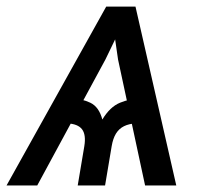

<svg xmlns="http://www.w3.org/2000/svg" viewBox="-39 -566 630 586"><path d="M403.8 0 321.3 -384.3 297.9 -545.9H374.5L499 0ZM198.2 0 218.3 -119.6Q224.1 -154.8 211.4 -171.4Q198.7 -188 166 -189.5L178.7 -265.1Q210.4 -265.1 236.8 -252.4Q263.2 -239.7 273.4 -201.2Q296.4 -239.7 327.1 -252.4Q357.9 -265.1 389.6 -265.1L377 -189.5Q355 -188.5 339.6 -180.9Q324.2 -173.3 314.9 -158.2Q305.7 -143.1 301.8 -119.6L281.7 0ZM-19 0 285.2 -545.9H360.8L282.7 -384.3L74.7 0Z"/></svg>

Font: Inter
Style: Italic
Weight: 400
Italic angle: -9.3988°
Designer: Rasmus Andersson
Foundry: rsms
Version: Version 4.001;git-66647c0bb